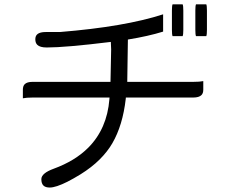

<svg xmlns="http://www.w3.org/2000/svg" viewBox="-20 -797 1040 873"><path d="M764.6 -777.3Q761.7 -770.5 761.7 -749V-661.1Q761.7 -639.6 764.6 -632.8H810.5Q813.5 -639.6 813.5 -661.1V-749Q813.5 -770.5 810.5 -777.3ZM871.1 -777.3Q868.2 -770.5 868.2 -749V-661.1Q868.2 -639.6 871.1 -632.8H918Q920.9 -639.6 920.9 -661.1V-749Q920.9 -770.5 918 -777.3ZM188.5 -651.4Q149.9 -651.4 142.6 -630.9Q140.6 -625.5 140.6 -618.2Q140.6 -602.1 149.4 -593.3Q161.6 -581.1 192.4 -581.1Q277.8 -581.1 483.9 -606.4L485.4 -572.3L482.4 -424.8H127.9Q103 -424.8 92.3 -414.1Q84 -405.8 84 -389.2V-350.1Q100.1 -353.5 127.9 -353.5H478L477.5 -346.2Q466.8 -211.4 381.3 -125.5Q321.3 -65.4 224.1 -29.8Q168 -9.3 168 17.6Q168 37.1 177.2 46.4Q186.5 55.7 206.1 55.7Q233.9 55.7 286.6 29.3Q313.5 15.6 346.2 -4.4Q397 -36.1 432.6 -71.5Q468.3 -106.9 490.7 -145.5Q538.1 -227.1 551.8 -347.7L552.2 -353.5H858.4Q884.8 -353.5 896 -364.7Q904.3 -373 904.3 -389.2V-428.2Q888.2 -424.8 858.4 -424.8H558.6L561.5 -617.2Q654.3 -632.3 721.7 -653.3V-731.9Q547.4 -675.3 252.4 -651.4H252Z"/></svg>

Font: YuPearl-Light
Style: Light
Weight: 300
Designer: Max Yao
Foundry: Max-Everyday
Version: Version 1.011; ttfautohint (v1.8.3)